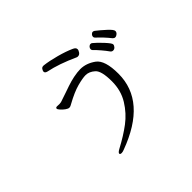

<svg xmlns="http://www.w3.org/2000/svg" viewBox="-171 -1015 1343 1343"><g transform="rotate(-45 500.0 -343.5)"><path d="M617 -692Q641 -682 641 -666Q641 -655 631.5 -641.5Q622 -628 607 -628Q600 -628 596 -630Q476 -685 382 -704Q361 -709 361 -723Q361 -730 368 -741.5Q375 -753 388 -753H394Q444 -747 508.5 -729.5Q573 -712 617 -692ZM247 -483Q251 -485 257 -485L280 -484Q287 -484 297 -486Q318 -492 371 -511Q418 -528 451.5 -537.5Q485 -547 524 -552Q544 -554 555 -554Q614 -554 668 -515Q722 -476 722 -342Q722 -69 371 60Q356 66 346 66Q330 66 330 57Q330 47 354 34Q439 -11 502 -58.5Q565 -106 608.5 -176Q652 -246 652 -337Q652 -440 619.5 -469Q587 -498 552 -498Q522 -498 468 -483.5Q414 -469 336 -426Q334 -425 326.5 -421Q319 -417 311 -417Q300 -417 284 -428.5Q268 -440 255.5 -454Q243 -468 243 -475Q243 -480 247 -483ZM731 -628Q739 -628 744 -623Q769 -603 805 -564Q841 -525 841 -514Q841 -503 832 -493Q823 -483 810 -483Q799 -483 791 -493Q775 -516 751.5 -543.5Q728 -571 710 -588Q705 -593 705 -601Q705 -611 713 -619.5Q721 -628 731 -628ZM803 -677Q808 -677 816 -672Q847 -648 882.5 -615.5Q918 -583 918 -569Q918 -556 907 -547Q897 -538 886 -538Q876 -538 868 -547Q832 -593 784 -637Q778 -643 778 -651Q778 -660 785.5 -668.5Q793 -677 803 -677Z"/></g></svg>

Font: Iansui 0.93
Style: Regular
Weight: 400
Designer: But Ko / Fontworks Inc.
Foundry: zi-hi.com / Fontworks Inc.
Version: Version 0.931